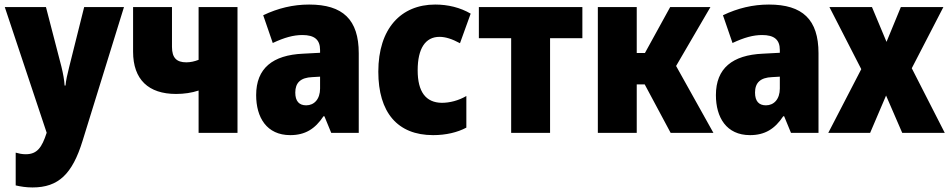

<svg xmlns="http://www.w3.org/2000/svg" viewBox="-20 -584 4175 844"><path d="M123 240C237 240 298 181 343 35L525 -553H350L284 -289C276 -257 270 -231 268 -208H264C263 -230 257 -263 250 -291L182 -553H1L185 -1V0C164 65 143 94 93 94C77 94 63 91 49 87V231C70 236 95 240 123 240Z M853 0H1024V-553H853V-321C835 -314 817 -310 799 -310C757 -310 736 -329 736 -378V-553H565V-357C565 -234 633 -171 754 -171C789 -171 823 -176 853 -186Z M1256 10C1321 10 1365 -17 1402 -73H1406L1436 0H1557V-350C1557 -498 1487 -564 1339 -564C1268 -564 1202 -548 1137 -517L1179 -395C1230 -419 1270 -430 1309 -430C1362 -430 1387 -410 1387 -364V-352L1312 -348C1179 -342 1106 -284 1106 -166C1106 -68 1152 10 1256 10ZM1326 -121C1295 -121 1278 -139 1278 -177C1278 -220 1301 -243 1353 -245L1387 -247V-195C1387 -148 1361 -121 1326 -121Z M1884 10C1940 10 1991 -2 2030 -23V-162C1996 -142 1957 -132 1922 -132C1852 -133 1816 -180 1816 -275C1816 -371 1850 -422 1912 -422C1938 -422 1967 -413 2002 -394L2049 -524C2003 -551 1949 -564 1893 -564C1743 -564 1643 -459 1643 -269C1643 -90 1727 10 1884 10Z M2227 0H2398V-416H2540V-553H2085V-416H2227Z M2608 0H2779V-213H2814L2928 0H3116L2952 -294L3103 -553H2926L2815 -351H2779V-553H2608Z M3277 10C3342 10 3386 -17 3423 -73H3427L3457 0H3578V-350C3578 -498 3508 -564 3360 -564C3289 -564 3223 -548 3158 -517L3200 -395C3251 -419 3291 -430 3330 -430C3383 -430 3408 -410 3408 -364V-352L3333 -348C3200 -342 3127 -284 3127 -166C3127 -68 3173 10 3277 10ZM3347 -121C3316 -121 3299 -139 3299 -177C3299 -220 3322 -243 3374 -245L3408 -247V-195C3408 -148 3382 -121 3347 -121Z M3621 0H3805L3875 -164L3946 0H4133L3988 -284L4127 -553H3940L3877 -400L3813 -553H3626L3766 -280Z"/></svg>

Font: Noto Sans Condensed Black
Style: Regular
Weight: 900
Width: 3
Designer: Monotype Design Team
Foundry: Monotype Imaging Inc.
Version: Version 2.013